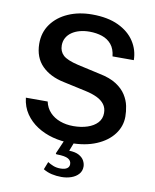

<svg xmlns="http://www.w3.org/2000/svg" viewBox="-100 -807 884 1093"><g transform="rotate(10 342.0 -261.0)"><path d="M347.5 10Q295 10 245 -3.2Q195 -16.5 154.2 -42.8Q113.5 -69 86.5 -108.2Q59.5 -147.5 53.5 -200H179.5Q187.5 -163.5 211 -138.5Q234.5 -113.5 269.8 -100.5Q305 -87.5 347 -87.5Q392 -87.5 428.2 -99.5Q464.5 -111.5 485.8 -134.5Q507 -157.5 507 -191Q507 -220.5 491.5 -241Q476 -261.5 448.2 -274.8Q420.5 -288 383.5 -296L250.5 -325Q170 -341.5 123 -389Q76 -436.5 75 -515.5Q74.5 -581 109.8 -629.8Q145 -678.5 206 -705.2Q267 -732 344 -732Q434 -732 495.8 -702.8Q557.5 -673.5 589.2 -624.5Q621 -575.5 621.5 -517H498.5Q494 -560 472.8 -585.5Q451.5 -611 418.5 -622Q385.5 -633 345.5 -633Q315.5 -633 289.5 -626Q263.5 -619 244 -605.5Q224.5 -592 213.8 -572.8Q203 -553.5 203 -529Q203 -494 226.2 -472.2Q249.5 -450.5 313.5 -435.5L443.5 -406.5Q504 -394.5 541 -370.5Q578 -346.5 597.5 -315.8Q617 -285 623.5 -253Q630 -221 630 -192Q630 -135.5 595.2 -89.5Q560.5 -43.5 497.2 -16.8Q434 10 347.5 10ZM445 130Q445 155.5 429.2 173.2Q413.5 191 387.5 200.2Q361.5 209.5 330.5 209.5Q301.5 209.5 274.8 203.5Q248 197.5 225 183.5L242.5 139Q257 148.5 275.5 155.8Q294 163 316 163Q341.5 163 354.5 154.2Q367.5 145.5 367.5 129.5Q367.5 109 348.8 98.5Q330 88 285 87.5Q279.5 87.5 277.8 85.8Q276 84 278 79L314.5 -5H372L349 54.5Q385 55.5 406 67.2Q427 79 436 96Q445 113 445 130Z"/></g></svg>

Font: Public Sans SemiBold
Style: Regular
Weight: 600
Designer: The Public Sans Project Authors: Dan O. Williams and USWDS (Libre Franklin designed by Pablo Impallari and Rodrigo Fuenz
Version: Version 1.007